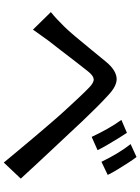

<svg xmlns="http://www.w3.org/2000/svg" viewBox="120 -898 759 1040"><g transform="rotate(90 500.0 -377.5)"><path d="M699 -685Q712 -666 729.5 -637Q747 -608 764.5 -578.5Q782 -549 793 -526L721 -494Q701 -537 678 -578Q655 -619 629 -655ZM830 -737Q844 -719 862 -691Q880 -663 898 -633.5Q916 -604 927 -581L856 -547Q835 -590 811 -630.5Q787 -671 760 -705ZM45 -273Q66 -290 83 -306Q100 -322 121 -343Q145 -367 178 -406.5Q211 -446 247.5 -490.5Q284 -535 316 -574Q358 -624 400.5 -629Q443 -634 497 -582Q529 -553 565 -516.5Q601 -480 636.5 -443Q672 -406 701 -374Q735 -338 777.5 -292.5Q820 -247 864.5 -199.5Q909 -152 947 -110L860 -18Q825 -60 786.5 -106.5Q748 -153 710.5 -197Q673 -241 642 -277Q613 -311 576.5 -351Q540 -391 506.5 -426.5Q473 -462 453 -481Q426 -507 407.5 -505Q389 -503 366 -474Q344 -447 313.5 -407Q283 -367 252.5 -327.5Q222 -288 200 -260Q184 -238 168 -215.5Q152 -193 140 -176Z"/></g></svg>

Font: Source Han Sans Medium
Style: Regular
Weight: 500
Designer: Ryoko NISHIZUKA Ë•øÂ°öÊ∂ºÂ≠ê (kana, bopomofo & ideographs); Paul D. Hunt (Latin, Greek & Cyrillic); Sandoll Communicatio
Foundry: Adobe
Version: Version 2.004;hotconv 1.0.118;makeotfexe 2.5.65603